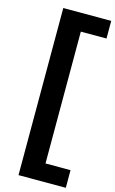

<svg xmlns="http://www.w3.org/2000/svg" viewBox="-151 -865 686 1141"><g transform="rotate(15 192.0 -294.0)"><path d="M88.5 220V-808H383.5V-699.5H225.5V111.5H379.5V220Z"/></g></svg>

Font: Encode Sans SemiExpanded SemiExpanded SemiBold
Style: Regular
Weight: 600
Width: 6
Designer: Multiple Designers
Foundry: Impallari Type
Version: Version 3.000; ttfautohint (v1.8.3) -l 8 -r 50 -G 200 -x 14 